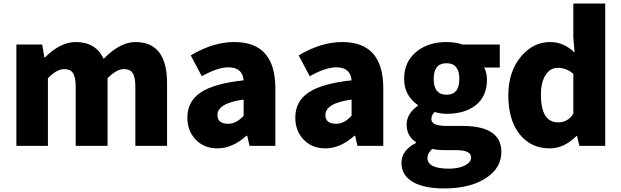

<svg xmlns="http://www.w3.org/2000/svg" viewBox="-20 -819 3489 1078"><path d="M72 -569H217L229 -497H233Q319 -583 406 -583Q517 -583 562 -489Q654 -583 740 -583Q918 -583 918 -352V0H740V-330Q740 -387 724 -410Q710 -431 675 -431Q634 -431 584 -380V0H405V-330Q405 -387 389 -410Q375 -431 340 -431Q299 -431 249 -380V0H72Z M1077 -37Q1032 -85 1032 -159Q1032 -250 1107 -300Q1182 -350 1348 -368Q1342 -441 1262 -441Q1202 -441 1113 -391L1051 -508Q1176 -583 1296 -583Q1526 -583 1526 -323V0H1381L1368 -57H1364Q1285 14 1201 14Q1124 14 1077 -37ZM1348 -169V-260Q1201 -240 1201 -173Q1201 -124 1262 -124Q1306 -124 1348 -169Z M1683 -37Q1638 -85 1638 -159Q1638 -250 1713 -300Q1788 -350 1954 -368Q1948 -441 1868 -441Q1808 -441 1719 -391L1657 -508Q1782 -583 1902 -583Q2132 -583 2132 -323V0H1987L1974 -57H1970Q1891 14 1807 14Q1730 14 1683 -37ZM1954 -169V-260Q1807 -240 1807 -173Q1807 -124 1868 -124Q1912 -124 1954 -169Z M2304 206Q2234 168 2234 96Q2234 25 2315 -16V-21Q2263 -56 2263 -119Q2263 -181 2326 -225V-229Q2249 -283 2249 -376Q2249 -475 2322 -532Q2388 -583 2487 -583Q2537 -583 2577 -569H2786V-440H2698Q2714 -412 2714 -371Q2714 -276 2648 -226Q2588 -180 2487 -180Q2456 -180 2420 -190Q2402 -173 2402 -150Q2402 -112 2486 -112H2576Q2795 -112 2795 34Q2795 125 2708 181Q2620 239 2473 239Q2367 239 2304 206ZM2559 -376Q2559 -464 2487 -464Q2415 -464 2415 -376Q2415 -287 2487 -287Q2559 -287 2559 -376ZM2590 110Q2625 92 2625 65Q2625 24 2542 24H2488Q2432 24 2407 17Q2380 41 2380 68Q2380 128 2501 128Q2555 128 2590 110Z M2897 -66Q2834 -146 2834 -284Q2834 -418 2907 -504Q2975 -583 3069 -583Q3145 -583 3206 -524L3199 -609V-799H3378V0H3233L3220 -55H3216Q3147 14 3067 14Q2960 14 2897 -66ZM3199 -180V-404Q3162 -438 3111 -438Q3071 -438 3046 -402Q3017 -361 3017 -287Q3017 -132 3114 -132Q3168 -132 3199 -180Z"/></svg>

Font: KaiGen Gothic KR Heavy
Style: Heavy
Weight: 900
Designer: Ryoko NISHIZUKA  (kana & ideographs); Paul D. Hunt (Latin, Greek & Cyrillic); Wenlong ZHANG  (bopomofo); Sandoll Communi
Foundry: Adobe Systems Incorporated
Version: Version 1.002 March 28, 2018